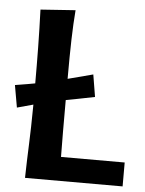

<svg xmlns="http://www.w3.org/2000/svg" viewBox="-51 -742 594 784"><g transform="rotate(5 246.0 -350.0)"><path d="M481 -98H220C219 -162 219 -236 219 -331C250 -337 284 -343 337 -354L322 -445C271 -432 248 -425 219 -418C219 -548 221 -625 227 -700L84 -690C88 -585 89 -487 89 -388C71 -385 53 -381 7 -374L23 -283L89 -301C88 -159 83 -110 81 0H481Z"/></g></svg>

Font: CantoraOne
Style: Regular
Weight: 400
Designer: Pablo Impallari, Rodrigo Fuenzalida
Foundry: Pablo Impallari
Version: Version 1.001